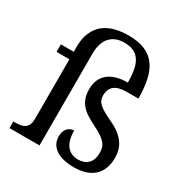

<svg xmlns="http://www.w3.org/2000/svg" viewBox="-177 -900 1001 1048"><g transform="rotate(30 323.5 -376.5)"><path d="M433.1 -38.1Q469.7 -38.1 493.4 -60.5Q517.1 -83 517.1 -128.9Q517.1 -145.5 513.4 -159.7Q509.8 -173.8 499 -187Q488.3 -200.2 469.2 -213.4Q450.2 -226.6 419.9 -241.2Q388.7 -256.8 364.7 -272Q340.8 -287.1 325 -305.7Q309.1 -324.2 301 -347.7Q293 -371.1 293 -402.8Q293 -433.1 303 -458Q313 -482.9 333.3 -500.7Q353.5 -518.6 384.5 -528.3Q415.5 -538.1 458 -538.1Q458 -585.4 451.2 -619.4Q444.3 -653.3 429.2 -675.3Q414.1 -697.3 390.4 -707.5Q366.7 -717.8 333 -717.8Q302.7 -717.8 280 -708Q257.3 -698.2 242.2 -680.4Q227.1 -662.6 219.5 -637.2Q211.9 -611.8 211.9 -580.1V0H22.9V-42H36.1Q53.2 -42 68.1 -44.4Q83 -46.9 94 -54.4Q105 -62 111.6 -76.2Q118.2 -90.3 118.2 -113.8V-488.8H37.1V-536.1H118.2V-565.9Q118.2 -621.1 134.8 -658.7Q151.4 -696.3 180.4 -719.5Q209.5 -742.7 248.8 -752.9Q288.1 -763.2 334 -763.2Q396.5 -763.2 438 -745.4Q479.5 -727.5 504.6 -693.1Q529.8 -658.7 540.5 -607.9Q551.3 -557.1 551.8 -491.2H479Q425.8 -491.2 400.9 -470.9Q376 -450.7 376 -410.2Q376 -395 380.9 -382.6Q385.7 -370.1 397.9 -358.6Q410.2 -347.2 430.2 -335.7Q450.2 -324.2 480 -310.1Q517.6 -293 541.5 -273.7Q565.4 -254.4 579.1 -233.4Q592.8 -212.4 597.9 -190.4Q603 -168.5 603 -146Q603 -107.9 591.3 -78.6Q579.6 -49.3 557.9 -29.8Q536.1 -10.3 504.9 -0.2Q473.6 9.8 434.1 9.8Q398.9 9.8 370.1 3.2Q341.3 -3.4 320.8 -16.8Q300.3 -30.3 289.1 -50Q277.8 -69.8 277.8 -96.2Q277.8 -116.2 283.7 -129.6Q289.6 -143.1 298.3 -150.9Q307.1 -158.7 317.1 -161.9Q327.1 -165 335 -165Q335 -138.7 340.1 -115.7Q345.2 -92.8 356.7 -75.4Q368.2 -58.1 387 -48.1Q405.8 -38.1 433.1 -38.1Z"/></g></svg>

Font: Droid Serif
Style: Regular
Weight: 400
Version: Version 1.00 build 112